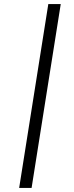

<svg xmlns="http://www.w3.org/2000/svg" viewBox="-20 -823 363 942"><path d="M217 -803H278L135 99H74Z"/></svg>

Font: Bitter
Style: Italic
Weight: 400
Italic angle: -9°
Designer: Sol Matas, and Bitter project Authors
Foundry: Sol Matas
Version: Version 2.001